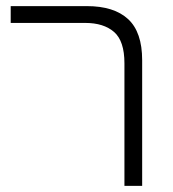

<svg xmlns="http://www.w3.org/2000/svg" viewBox="-20 -608 567 628"><path d="M387 0V-401Q387 -474 353 -503.5Q319 -533 259 -533H15V-588H264Q353 -588 399 -545.5Q445 -503 445 -411V0Z"/></svg>

Font: Noto Sans Hebrew Light
Style: Regular
Weight: 300
Designer: Monotype Design Team
Foundry: Monotype Imaging Inc.
Version: Version 2.003